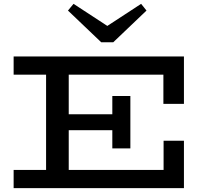

<svg xmlns="http://www.w3.org/2000/svg" viewBox="-20 -980 1075 1000"><path d="M51 0V-95H832V-247H938V0ZM220 -53V-626H338V-53ZM268 -302V-385H618V-302ZM565 -207V-480H659V-207ZM831 -439V-591H51V-686H938V-439ZM715 -960 743 -925 570 -760H507L334 -925L363 -960L539 -845Z"/></svg>

Font: BioRhyme SemiExpanded Medium
Style: Regular
Weight: 500
Width: 6
Designer: Aoife Mooney
Foundry: Aoife Mooney Type
Version: Version 1.600;gftools[0.9.33]